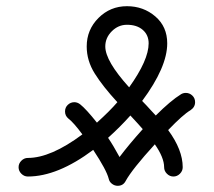

<svg xmlns="http://www.w3.org/2000/svg" viewBox="-20 -570 690 620"><path d="M460 -430Q460 -457 441 -473.5Q422 -490 390 -490Q362 -490 341 -469Q320 -448 320 -420Q320 -373 397 -288Q460 -376 460 -430ZM580 -270Q592 -270 601 -261.5Q610 -253 610 -240Q610 -224 595 -214Q571 -200 523 -150Q570 -86 570 -30Q570 -18 561 -9Q552 0 540 0Q528 0 519 -9Q510 -18 510 -30Q510 -61 480 -104Q407 -24 386 14Q378 30 360 30Q350 30 341.5 23.5Q333 17 331 7Q324 -21 281 -86Q166 0 70 0Q58 0 49 -9Q40 -18 40 -30Q40 -42 49 -51Q58 -60 70 -60Q144 -60 246 -136Q218 -174 201 -187Q190 -196 190 -210Q190 -223 199 -231.5Q208 -240 220 -240Q230 -240 239 -233Q258 -218 293 -174Q335 -212 359 -240Q312 -291 286 -332.5Q260 -374 260 -420Q260 -474 298 -512Q336 -550 390 -550Q443 -550 481.5 -517Q520 -484 520 -430Q520 -353 439 -244Q446 -237 453 -229.5Q460 -222 469 -212Q478 -202 483 -197Q531 -245 565 -266Q572 -270 580 -270ZM441 -153Q429 -167 401 -197Q368 -160 329 -125Q346 -100 366 -63Q396 -103 441 -153Z"/></svg>

Font: Pecita
Style: Book
Weight: 400
Width: 7
Version: Version 4.3